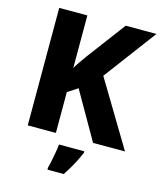

<svg xmlns="http://www.w3.org/2000/svg" viewBox="-134 -810 943 1127"><g transform="rotate(15 337.5 -246.5)"><path d="M675 0H481L316 -288L255 -248V0H84V-714H255V-395Q268 -417 283.5 -439Q299 -461 314 -482L488 -714H675L437 -396ZM444 71Q433 96 421 120Q409 144 394.5 169Q380 194 362 221H263V208Q269 187 274 160.5Q279 134 284 107.5Q289 81 290 61H444Z"/></g></svg>

Font: Noto Sans Armenian ExtraBold
Style: Regular
Weight: 800
Version: Version 2.007